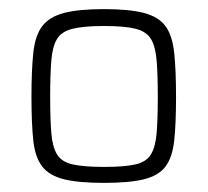

<svg xmlns="http://www.w3.org/2000/svg" viewBox="-20 -716 456 421"><path d="M208 -315Q152 -315 120 -323Q88 -331 72.5 -351Q57 -371 53 -408Q49 -445 49 -504Q49 -562 53 -600Q57 -638 72.5 -658.5Q88 -679 120 -687.5Q152 -696 208 -696Q264 -696 296 -687.5Q328 -679 343 -658.5Q358 -638 362 -600Q366 -562 366 -504Q366 -445 362 -408Q358 -371 343 -351Q328 -331 296 -323Q264 -315 208 -315ZM208 -350Q253 -350 277 -355.5Q301 -361 311 -377.5Q321 -394 323.5 -424.5Q326 -455 326 -504Q326 -552 323.5 -583Q321 -614 311 -630.5Q301 -647 277 -653Q253 -659 208 -659Q164 -659 139.5 -653Q115 -647 105 -630.5Q95 -614 92.5 -583Q90 -552 90 -504Q90 -455 92.5 -424.5Q95 -394 105 -377.5Q115 -361 139.5 -355.5Q164 -350 208 -350Z"/></svg>

Font: Saira Thin ExtraLight
Style: Regular
Weight: 250
Version: Version 1.101